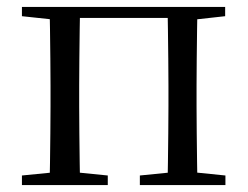

<svg xmlns="http://www.w3.org/2000/svg" viewBox="-20 -536 717 556"><path d="M123.1 0Q124.3 -24.4 124.8 -65.4Q125.3 -106.3 125.8 -150.3Q126.3 -194.3 126.3 -228.5V-288.3Q126.3 -321.7 125.8 -365.7Q125.3 -409.8 124.8 -450.8Q124.3 -491.8 123.1 -516H212.3Q211.3 -491.7 210.8 -450.7Q210.3 -409.7 209.8 -365.7Q209.3 -321.7 209.3 -288.3V-228.5Q209.3 -194.3 209.8 -150.3Q210.3 -106.3 210.8 -65.4Q211.3 -24.4 212.3 0ZM464.8 0Q465.8 -24.4 466.3 -65.4Q466.8 -106.3 467.3 -150.3Q467.8 -194.3 467.8 -228.5V-288.3Q467.8 -321.7 467.3 -365.7Q466.8 -409.7 466.3 -450.7Q465.8 -491.7 464.8 -516H552.2Q551.2 -491.7 550.7 -450.7Q550.2 -409.7 549.7 -365.7Q549.2 -321.7 549.2 -288.3V-228.5Q549.2 -194.3 549.7 -150.3Q550.2 -106.3 550.7 -65.4Q551.2 -24.4 552.2 0ZM43.5 0V-27.8L152.7 -38.6H184.7L292.1 -27.8V0ZM385 0V-27.8L493.4 -38.6H526.4L632.8 -27.8V0ZM43.5 -489.1V-516H167V-477.4H152.7ZM508.7 -477.4V-516H632V-489.1L526.4 -477.4ZM167 -484.1V-516H508.7V-484.1Z"/></svg>

Font: Source Han Serif JP VF
Style: Regular
Weight: 250
Designer: Ryoko NISHIZUKA 西塚涼子 (kana & ideographs); Frank Grießhammer (Latin, Greek & Cyrillic); Wenlong ZHANG 张文龙 (bopomofo); San
Foundry: Adobe
Version: Version 2.001;hotconv 1.1.0;makeotfexe 2.6.0